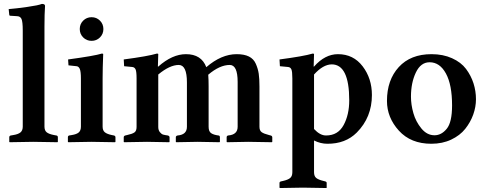

<svg xmlns="http://www.w3.org/2000/svg" viewBox="-20 -718 2463 972"><path d="M95.2 -563Q95.2 -608.9 88.6 -622.6Q82 -636.2 64.9 -636.2L33.2 -638.2Q27.3 -638.2 26.9 -643.1L23.9 -671.9Q61 -674.8 117.9 -682.9Q174.8 -690.9 191.9 -698.2Q208 -698.2 208 -688Q205.1 -647.9 205.1 -583V-77.1Q205.1 -57.1 216.6 -48.1Q228 -39.1 253.9 -34.2L265.1 -32.2Q272.9 -31.2 272.9 -22.9V0L271 2Q187 0 147.9 0L28.8 2L26.9 0V-22.9Q26.9 -30.8 35.2 -32.2L46.9 -34.2Q71.8 -38.1 83.5 -47.6Q95.2 -57.1 95.2 -77.1Z M499.5 -321.3V-77.1Q499.5 -57.1 511 -48.1Q522.5 -39.1 546.4 -34.2L556.6 -32.2Q564.5 -30.3 564.5 -22.9V0L562.5 2Q481.4 0 442.4 0L325.7 2L323.7 0V-22.9Q323.7 -30.8 330.6 -32.2L342.8 -34.2Q367.7 -38.1 378.7 -47.6Q389.6 -57.1 389.6 -77.1V-320.8Q389.6 -356 384 -368.9Q378.4 -381.8 367.7 -382.8L326.7 -387.2L324.7 -417Q458.5 -435.1 495.6 -446.8Q502.4 -446.8 502.4 -443.8Q499.5 -371.1 499.5 -321.3ZM401.1 -528.6Q383.8 -545.9 383.8 -571Q383.8 -596.2 401.1 -613.5Q418.5 -630.9 443.6 -630.9Q468.8 -630.9 486.1 -613.5Q503.4 -596.2 503.4 -571Q503.4 -545.9 486.1 -528.6Q468.8 -511.2 443.6 -511.2Q418.5 -511.2 401.1 -528.6Z M779.3 -380.9H781.2Q852.1 -443.8 921.4 -443.8Q999.5 -443.8 1024.4 -377.9Q1100.6 -443.8 1178.2 -443.8Q1216.3 -443.8 1240.2 -431.9Q1264.2 -419.9 1275.1 -395Q1286.1 -370.1 1289.8 -345Q1293.5 -319.8 1293.5 -280.8V-76.2Q1293.5 -57.1 1304.4 -49.1Q1315.4 -41 1342.3 -34.2L1350.1 -32.2Q1357.9 -30.3 1358.4 -22.9V0L1356.4 2Q1275.4 0 1236.3 0L1129.4 2L1127.4 0V-22.9Q1127.4 -30.8 1135.3 -32.2Q1183.1 -36.1 1183.1 -76.2V-303.2Q1183.1 -389.2 1143.1 -389.2Q1092.3 -389.2 1034.2 -339.8Q1036.1 -314 1036.1 -282.2V-76.2Q1036.1 -52.2 1049.1 -43.7Q1062 -35.2 1085.4 -32.2Q1093.3 -32.2 1093.3 -22.9V0L1091.3 2Q1019.5 0 980 0L872.1 2L870.1 0V-22.9Q870.1 -30.3 879.4 -32.2Q926.3 -36.1 926.3 -76.2V-300.8Q926.3 -388.7 885.3 -389.2Q839.4 -389.2 781.2 -340.8V-75.2Q781.2 -59.1 789.3 -49.1Q797.4 -39.1 805.9 -36.6Q814.5 -34.2 829.1 -32.2Q837.9 -30.3 838.4 -22.9V0L836.4 2Q764.6 0 724.1 0L608.4 2L606.4 0V-22.9Q606.4 -29.8 614.3 -32.2L623 -34.2Q649.9 -40 660.6 -47.6Q671.4 -55.2 671.4 -75.2V-320.8Q671.4 -356 666.3 -366.9Q661.1 -377.9 649.4 -378.9L608.4 -382.8L606.4 -417Q728.5 -433.1 774.4 -446.8Q781.2 -446.8 781.2 -443.8Z M1569.8 -340.8V-64.9Q1600.6 -31.7 1630.9 -32.2Q1690.9 -32.2 1719.5 -84.7Q1748 -137.2 1748 -210Q1748 -392.1 1659.2 -392.1Q1615.7 -391.6 1569.8 -340.8ZM1569.8 -380.9Q1625 -443.8 1690.9 -443.8Q1769 -443.8 1815.9 -382.3Q1862.8 -320.8 1862.8 -236.8Q1862.8 -124 1786.1 -46.9Q1729 10.3 1637.2 9.8Q1603 9.8 1569.8 -6.8V153.8Q1569.8 173.8 1580.8 182.9Q1591.8 191.9 1618.2 198.2L1626 200.2Q1633.8 202.1 1633.8 208V231.9L1632.8 233.9Q1551.8 231.9 1513.2 231.9L1397 233.9L1395 231.9V208Q1395 202.1 1402.8 200.2L1412.1 198.2Q1438 192.4 1449 183.1Q1460 173.8 1460 153.8V-320.8Q1460 -356 1455.1 -366.9Q1450.2 -377.9 1438 -378.9L1397 -382.8L1395 -417Q1517.1 -433.1 1563 -446.8Q1569.8 -446.8 1569.8 -443.8L1567.9 -380.9Z M2154.8 -402.8Q2109.9 -402.8 2085.2 -350.8Q2060.5 -298.8 2060.5 -229Q2060.5 -188 2072.8 -145Q2085 -102.1 2113.3 -67.6Q2141.6 -33.2 2179.7 -33.2Q2214.8 -33.2 2241.7 -66.2Q2268.6 -99.1 2268.6 -184.1Q2268.6 -289.1 2237.5 -345.9Q2206.5 -402.8 2154.8 -402.8ZM1939 -207Q1939 -313 1998.8 -378.4Q2058.6 -443.8 2164.6 -443.8Q2222.7 -443.8 2268.3 -423.3Q2314 -402.8 2339.4 -368.9Q2364.7 -335 2377.2 -295.9Q2389.6 -256.8 2389.6 -215.8Q2389.6 -176.8 2375.7 -137.9Q2361.8 -99.1 2335.2 -65.7Q2308.6 -32.2 2264.2 -11.2Q2219.7 9.8 2163.6 9.8Q2059.6 9.8 1999.3 -56.6Q1939 -123 1939 -207Z"/></svg>

Font: Linux Libertine
Style: Semibold
Weight: 600
Designer: Philipp H. Poll
Foundry: Philipp H. Poll
Version: Version 5.1.2 ; ttfautohint (v0.9)